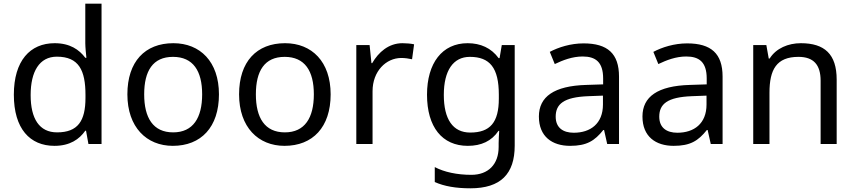

<svg xmlns="http://www.w3.org/2000/svg" viewBox="-20 -780 4633 1040"><path d="M275 10C359 10 410 -26 442 -72H446L459 0H530V-760H442V-546C442 -526 446 -484 448 -467H442C409 -511 359 -546 276 -546C143 -546 55 -451 55 -267C55 -83 142 10 275 10ZM289 -63C193 -63 146 -137 146 -265C146 -392 193 -473 288 -473C407 -473 443 -399 443 -266V-250C443 -125 402 -63 289 -63Z M1166 -269C1166 -446 1064 -546 919 -546C765 -546 670 -446 670 -269C670 -91 774 10 916 10C1069 10 1166 -91 1166 -269ZM761 -269C761 -396 808 -472 917 -472C1026 -472 1075 -396 1075 -269C1075 -142 1026 -63 918 -63C809 -63 761 -142 761 -269Z M1771 -269C1771 -446 1669 -546 1524 -546C1370 -546 1275 -446 1275 -269C1275 -91 1379 10 1521 10C1674 10 1771 -91 1771 -269ZM1366 -269C1366 -396 1413 -472 1522 -472C1631 -472 1680 -396 1680 -269C1680 -142 1631 -63 1523 -63C1414 -63 1366 -142 1366 -269Z M2160 -546C2085 -546 2030 -497 1996 -438H1992L1982 -536H1910V0H1998V-286C1998 -394 2071 -466 2154 -466C2172 -466 2195 -463 2212 -459L2223 -540C2205 -544 2180 -546 2160 -546Z M2513 -546C2375 -546 2293 -438 2293 -267C2293 -92 2375 10 2514 10C2587 10 2643 -16 2680 -71H2684C2683 -59 2681 -21 2681 -5V16C2681 110 2625 167 2533 167C2456 167 2386 152 2335 125V206C2386 229 2450 240 2528 240C2692 240 2768 162 2768 9V-536H2698L2686 -465H2681C2641 -520 2583 -546 2513 -546ZM2525 -472C2633 -472 2682 -413 2682 -267V-246C2682 -117 2635 -62 2527 -62C2433 -62 2384 -134 2384 -266C2384 -398 2435 -472 2525 -472Z M3141 -545C3071 -545 3005 -524 2958 -499L2985 -433C3029 -454 3080 -474 3136 -474C3206 -474 3247 -444 3247 -355V-323L3156 -320C2981 -315 2899 -256 2899 -149C2899 -40 2971 10 3068 10C3158 10 3201 -17 3248 -76H3252L3269 0H3333V-365C3333 -490 3271 -545 3141 -545ZM3167 -259 3246 -262V-214C3246 -110 3178 -61 3088 -61C3030 -61 2990 -88 2990 -148C2990 -216 3033 -254 3167 -259Z M3702 -545C3632 -545 3566 -524 3519 -499L3546 -433C3590 -454 3641 -474 3697 -474C3767 -474 3808 -444 3808 -355V-323L3717 -320C3542 -315 3460 -256 3460 -149C3460 -40 3532 10 3629 10C3719 10 3762 -17 3809 -76H3813L3830 0H3894V-365C3894 -490 3832 -545 3702 -545ZM3728 -259 3807 -262V-214C3807 -110 3739 -61 3649 -61C3591 -61 3551 -88 3551 -148C3551 -216 3594 -254 3728 -259Z M4318 -546C4250 -546 4184 -519 4149 -463H4144L4131 -536H4060V0H4148V-278C4148 -403 4186 -472 4305 -472C4387 -472 4425 -429 4425 -343V0H4512V-349C4512 -487 4446 -546 4318 -546Z"/></svg>

Font: Noto Sans Bhaiksuki
Style: Regular
Weight: 400
Designer: Monotype Design Team
Foundry: Monotype Imaging Inc.
Version: Version 2.002